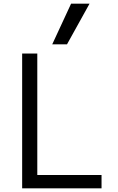

<svg xmlns="http://www.w3.org/2000/svg" viewBox="-20 -1020 640 1040"><path d="M100 0V-730H182V-72H530V0ZM343 -780H263L365 -1000H465Z"/></svg>

Font: M PLUS Code Latin Expanded
Style: Regular
Weight: 400
Width: 7
Designer: Coji Morishita
Foundry: UNDERFOREST DESIGN
Version: Version 1.002; ttfautohint (v1.8.3)